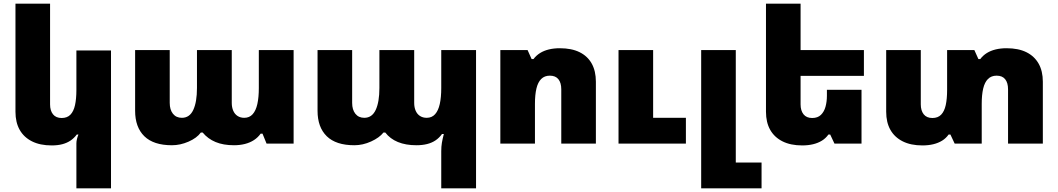

<svg xmlns="http://www.w3.org/2000/svg" viewBox="-20 -780 5749 1043"><path d="M583 243H395V-1Q395 -12 398 -24.5Q401 -37 406 -49H397Q382 -29 362.5 -16Q343 -3 318 3.5Q293 10 261 10Q198 10 154 -12Q110 -34 87 -74.5Q64 -115 64 -173V-760H252V-213Q252 -179 268 -159Q284 -139 315 -139Q345 -139 362.5 -157Q380 -175 387.5 -209Q395 -243 395 -292V-506H583Z M914 9Q814 9 764 -40Q714 -89 714 -178V-508H902V-221Q902 -184 919.5 -162Q937 -140 968 -140Q1010 -140 1030 -183Q1050 -226 1050 -302V-508H1239V-221Q1239 -197 1247 -178.5Q1255 -160 1270.5 -150Q1286 -140 1307 -140Q1335 -140 1352.5 -159.5Q1370 -179 1378 -215Q1386 -251 1386 -302V-508H1575V0H1428L1406 -54H1396Q1381 -33 1359.5 -19Q1338 -5 1310.5 2Q1283 9 1251 9Q1193 9 1151 -8.5Q1109 -26 1081 -60H1071Q1049 -30 1004 -10.5Q959 9 914 9Z M2377 243V42Q2377 16 2380.5 -4.5Q2384 -25 2391 -52H2381Q2366 -31 2346 -17.5Q2326 -4 2300 2.5Q2274 9 2242 9Q2184 9 2141.5 -8.5Q2099 -26 2073 -60H2063Q2041 -32 1996 -11.5Q1951 9 1905 9Q1805 9 1755 -40Q1705 -89 1705 -178V-508H1893V-221Q1893 -184 1910.5 -162Q1928 -140 1959 -140Q2001 -140 2021 -183Q2041 -226 2041 -302V-508H2230V-221Q2230 -197 2238 -178.5Q2246 -160 2261.5 -150Q2277 -140 2298 -140Q2326 -140 2343.5 -159.5Q2361 -179 2369 -215Q2377 -251 2377 -302V-508H2566V243Z M2698 0V-508H2846L2868 -459H2878Q2893 -479 2914 -492Q2935 -505 2962 -511.5Q2989 -518 3021 -518Q3085 -518 3128.5 -496.5Q3172 -475 3194.5 -434.5Q3217 -394 3217 -336V0H3029V-295Q3029 -330 3013.5 -349.5Q2998 -369 2967 -369Q2938 -369 2920 -351Q2902 -333 2894 -299Q2886 -265 2886 -216V0ZM3340 0V-508H3528V-140H3706V0Z M3789 243V-508H3977V103H4117V243Z M4660 -292V0H4513L4490 -49H4480Q4466 -29 4445 -16Q4424 -3 4397 3.5Q4370 10 4338 10Q4275 10 4231 -12Q4187 -34 4164 -74.5Q4141 -115 4141 -173V-760H4329V-213Q4329 -179 4345 -159Q4361 -139 4392 -139Q4422 -139 4439.5 -156Q4457 -173 4464.5 -200.5Q4472 -228 4472 -260V-292ZM4230 -508H4673V-368H4230Z M5448 -518Q5512 -518 5555.5 -496.5Q5599 -475 5622 -434.5Q5645 -394 5645 -336V0H5456V-295Q5456 -330 5440.5 -349.5Q5425 -369 5394 -369Q5365 -369 5347 -351Q5329 -333 5321 -299Q5313 -265 5313 -216V0H5166L5143 -49H5133Q5119 -29 5098 -16Q5077 -3 5050 3.5Q5023 10 4991 10Q4928 10 4884 -12Q4840 -34 4817 -74.5Q4794 -115 4794 -173V-508H4982V-213Q4982 -179 4998 -159Q5014 -139 5045 -139Q5075 -139 5092.5 -157Q5110 -175 5117.5 -209Q5125 -243 5125 -292V-508H5273L5295 -459H5305Q5320 -479 5341 -492Q5362 -505 5389 -511.5Q5416 -518 5448 -518Z"/></svg>

Font: Noto Sans Armenian Black
Style: Regular
Weight: 900
Version: Version 2.007